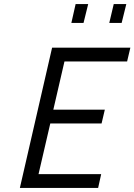

<svg xmlns="http://www.w3.org/2000/svg" viewBox="-20 -927 663 947"><path d="M332 -814 353 -907H415L392 -814ZM519 -814 541 -907H603L580 -814ZM78 0 237 -692H623L607 -624H298L243 -386H497L481 -318H228L170 -68H479L464 0Z"/></svg>

Font: TitilliumWebItalic
Style: Italic
Weight: 400
Italic angle: -13°
Version: Version 1.001;PS 57.000;hotconv 1.0.70;makeotf.lib2.5.55311